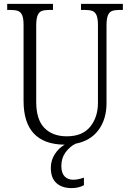

<svg xmlns="http://www.w3.org/2000/svg" viewBox="-20 -733 663 986"><path d="M611 -713V-682H594Q569 -682 555 -676.5Q541 -671 534 -653.5Q527 -636 527 -602V-203Q527 -121 486 -65.5Q445 -10 368 5Q338 20 316.5 49.5Q295 79 295 119Q295 155 311.5 172.5Q328 190 356 190Q382 190 411 179V218Q384 233 348 233Q298 233 269.5 207Q241 181 241 129Q241 90 261.5 58.5Q282 27 312 10Q101 8 101 -215V-605Q101 -638 94 -654.5Q87 -671 73 -676.5Q59 -682 34 -682H17V-713H252V-682H233Q208 -682 194 -676.5Q180 -671 173 -653.5Q166 -636 166 -602V-210Q166 -119 208 -76Q250 -33 323 -33Q403 -33 443 -82Q483 -131 483 -205V-604Q483 -637 476 -654Q469 -671 455 -676.5Q441 -682 416 -682H396V-713Z"/></svg>

Font: Noto Serif NarrowLight
Style: Regular
Weight: 300
Width: 4
Designer: Monotype Design Team
Foundry: Monotype Imaging Inc.
Version: Version 1.001